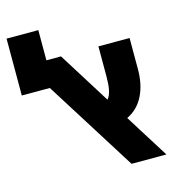

<svg xmlns="http://www.w3.org/2000/svg" viewBox="-112 -856 877 952"><g transform="rotate(-15 327.0 -380.0)"><path d="M171 -760H8V-468H152L446 0H625L484 -225C560 -260 598 -342 598 -445V-605H438V-453C438 -397 432 -360 413 -338L246 -605H171Z"/></g></svg>

Font: Noto Sans Hebrew SemiCondensed Extra
Style: Regular
Weight: 800
Width: 4
Designer: Monotype Design Team
Foundry: Monotype Imaging Inc.
Version: Version 1.902